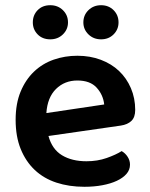

<svg xmlns="http://www.w3.org/2000/svg" viewBox="-20 -702 574 737"><path d="M166 -180Q180 -129 218 -106Q256 -83 312 -83Q354 -83 389.5 -95.5Q425 -108 447 -122Q461 -114 470 -100Q479 -86 479 -70Q479 -50 465.5 -34.5Q452 -19 428.5 -8Q405 3 373 9Q341 15 304 15Q245 15 196.5 -1Q148 -17 113.5 -49.5Q79 -82 59.5 -130Q40 -178 40 -242Q40 -304 59 -350Q78 -396 110.5 -427Q143 -458 186 -473Q229 -488 277 -488Q326 -488 367 -472.5Q408 -457 437 -429.5Q466 -402 482.5 -363.5Q499 -325 499 -280Q499 -252 484.5 -238Q470 -224 444 -220ZM277 -393Q228 -393 195 -360.5Q162 -328 158 -268L380 -301Q376 -338 351 -365.5Q326 -393 277 -393ZM241 -616Q241 -589 221.5 -570Q202 -551 173 -551Q143 -551 124.5 -570Q106 -589 106 -616Q106 -644 124.5 -663Q143 -682 173 -682Q202 -682 221.5 -663Q241 -644 241 -616ZM435 -616Q435 -589 416 -570Q397 -551 368 -551Q339 -551 319.5 -570Q300 -589 300 -616Q300 -644 319.5 -663Q339 -682 368 -682Q397 -682 416 -663Q435 -644 435 -616Z"/></svg>

Font: Baloo 2 SemiBold
Style: Regular
Weight: 600
Designer: Sarang Kulkarni and Ek Type
Foundry: Ek Type
Version: Version 1.640;hotconv 1.0.111;makeotfexe 2.5.65597; ttfautoh